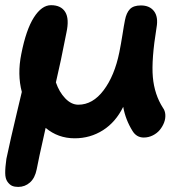

<svg xmlns="http://www.w3.org/2000/svg" viewBox="-22 -529 741 748"><path d="M48.8 199.2Q35.2 199.2 25.4 195.1Q15.6 190.9 7.1 179Q-1.5 167 -1.7 145.5Q-2 124 2.9 89.8Q11.2 50.3 21.2 6.3Q31.2 -37.6 44.2 -92Q57.1 -146.5 63 -170.9Q44.9 -239.3 61 -318.8Q79.6 -413.6 110.1 -461.2Q140.6 -508.8 176.8 -508.8Q215.8 -508.8 232.2 -482.2Q248.5 -455.6 236.8 -401.9Q214.4 -286.6 195.8 -208Q208.5 -170.4 232.2 -145.8Q255.9 -121.1 283.2 -121.1Q339.4 -121.1 381.8 -177.5Q424.3 -233.9 442.9 -325.2Q449.2 -356.4 455.1 -393.8Q460.9 -431.2 464.8 -450.2Q470.2 -479 484.1 -493.4Q498 -507.8 526.9 -507.8Q561 -507.8 578.1 -485.4Q595.2 -462.9 587.9 -421.9Q567.4 -295.9 573.5 -228.3Q579.6 -160.6 612.8 -108.9Q621.1 -97.7 622.1 -82Q623 -66.4 617.2 -51.3Q611.3 -36.1 600.6 -22.9Q589.8 -9.8 573.2 -1.5Q556.6 6.8 538.1 6.8Q509.8 6.8 494.1 -19Q466.8 -63 458 -112.8Q428.7 -53.2 379.2 -21.7Q329.6 9.8 269 9.8Q204.1 9.8 155.8 -30.8Q125.5 103.5 121.1 129.9Q114.3 164.6 94.7 181.9Q75.2 199.2 48.8 199.2Z"/></svg>

Font: Shantell Sans Normal
Style: Italic
Weight: 600
Italic angle: -11.31°
Designer: Stephen Nixon, Anya Danilova, Shantell Martin
Foundry: Arrow Type
Version: Version 1.006;[559af2be0]